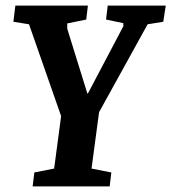

<svg xmlns="http://www.w3.org/2000/svg" viewBox="-20 -668 614 688"><path d="M97 0 103 -50 174 -64 199 -252 84 -581 28 -590 35 -648H295L289 -598L221 -584V-565L293 -333H295L422 -574V-585L360 -598L366 -648H574L565 -590L509 -581L335 -266L308 -64L379 -50L373 0Z"/></svg>

Font: Faustina Light
Style: Bold Italic
Weight: 700
Italic angle: -8°
Version: Version 1.200